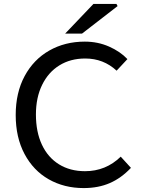

<svg xmlns="http://www.w3.org/2000/svg" viewBox="-20 -945 735 978"><path d="M60 -359Q60 -473 105.5 -557.5Q151 -642 231 -687.5Q311 -733 412 -733Q478 -733 535 -708Q592 -683 629 -644L574 -585Q507 -647 414 -647Q339 -647 282.5 -612Q226 -577 194.5 -512.5Q163 -448 163 -362Q163 -273 193.5 -208Q224 -143 280.5 -108Q337 -73 413 -73Q519 -73 595 -147L647 -90Q598 -38 539.5 -12.5Q481 13 406 13Q307 13 228.5 -31.5Q150 -76 105 -160.5Q60 -245 60 -359ZM456 -925H573L579 -914L398 -774H312Z"/></svg>

Font: Nebula Sans Medium
Style: Regular
Weight: 500
Designer: Paul D. Hunt for Adobe (as Source Sans)
Foundry: Nebula Entertainment & Broadcasting LLC
Version: Version 1.010